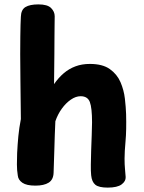

<svg xmlns="http://www.w3.org/2000/svg" viewBox="-20 -842 655 874"><path d="M75 -766Q76 -798 96 -810Q116 -822 155 -822Q196 -822 212.5 -805.5Q229 -789 229 -768Q229 -748 228.5 -727.5Q228 -707 228 -676.5Q228 -646 227.5 -594Q227 -542 226 -459Q246 -488 270 -508.5Q294 -529 323.5 -540Q353 -551 389 -551Q447 -551 480 -527.5Q513 -504 528.5 -468Q544 -432 548.5 -393Q553 -354 554 -323Q556 -249 551.5 -200Q547 -151 547 -120Q547 -93 549 -72.5Q551 -52 552 -36Q553 -17 533.5 -2.5Q514 12 470 12Q430 12 414 -1Q398 -14 395 -44Q393 -62 393.5 -92.5Q394 -123 395 -158Q396 -193 397.5 -226.5Q399 -260 399 -285Q399 -351 389 -377.5Q379 -404 347 -404Q325 -404 302.5 -388.5Q280 -373 261.5 -347.5Q243 -322 232 -290Q229 -226 227.5 -165Q226 -104 224 -56Q223 -24 201.5 -10.5Q180 3 141 3Q101 3 82 -10Q63 -23 61 -43Q57 -67 57 -93.5Q57 -120 58 -145Q60 -185 63.5 -222Q67 -259 75 -300Q74 -401 73 -473.5Q72 -546 72 -595Q72 -644 72.5 -676Q73 -708 73.5 -729Q74 -750 75 -766Z"/></svg>

Font: Playpen Sans Arabic
Style: Bold
Weight: 700
Version: Version 2.000